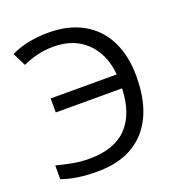

<svg xmlns="http://www.w3.org/2000/svg" viewBox="-132 -835 894 956"><g transform="rotate(-20 315.0 -357.0)"><path d="M228 -649.9Q144 -649.9 64.9 -612.8L29.8 -683.1Q113.8 -724.1 229 -724.1Q335 -724.1 411.4 -681.2Q487.8 -638.2 527.3 -558.6Q566.9 -479 566.9 -371.1Q566.9 -187.5 478 -88.9Q389.2 9.8 222.2 9.8Q111.3 9.8 35.2 -18.1V-90.8Q75.7 -80.6 117.7 -72.3Q159.7 -64 208 -64Q340.3 -64 407.7 -134.5Q475.1 -205.1 479 -337.9H127.9V-412.1H478Q467.3 -523.9 401.1 -586.9Q335 -649.9 228 -649.9Z"/></g></svg>

Font: WebKoruri
Style: Regular
Weight: 400
Foundry: lindwurm / mohemohe
Version: Version 1.00